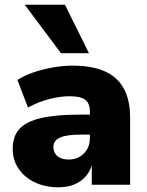

<svg xmlns="http://www.w3.org/2000/svg" viewBox="-20 -785 625 816"><path d="M229 11Q172 11 128 -10Q84 -31 59 -68Q34 -105 34 -152Q34 -206 63 -237.5Q92 -269 155.5 -283.5Q219 -298 323 -298H380V-213H325Q295 -213 272.5 -210Q250 -207 235.5 -200.5Q221 -194 214 -184Q207 -174 207 -160Q207 -136 224 -121.5Q241 -107 272 -107Q297 -107 317 -118Q337 -129 349.5 -149.5Q362 -170 362 -197V-309Q362 -347 342 -361.5Q322 -376 275 -376Q237 -376 191 -364.5Q145 -353 99 -328L54 -445Q83 -464 122.5 -477.5Q162 -491 205.5 -498.5Q249 -506 289 -506Q370 -506 424 -482.5Q478 -459 505.5 -410Q533 -361 533 -284V0H370V-94H373Q366 -62 347 -38.5Q328 -15 298 -2Q268 11 229 11ZM239 -559 85 -765H256L358 -559Z"/></svg>

Font: Nunito Sans 11pt Black
Style: Regular
Weight: 900
Version: Version 3.101;gftools[0.9.27]